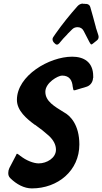

<svg xmlns="http://www.w3.org/2000/svg" viewBox="-20 -1045 568 1067"><path d="M314 -810C325 -824 338 -838 352 -852C353 -854 355 -856 357 -858L381 -882C389 -890 399 -894 411 -894C426 -894 438 -887 445 -873L477 -811C482 -802 485 -798 488 -798C490 -798 493 -800 498 -804L518 -820C525 -825 528 -832 528 -840C528 -844 527 -847 526 -851L517 -879C514 -887 512 -894 511 -901V-900C502 -935 492 -970 482 -1005C480 -1015 471 -1022 462 -1023C457 -1023 453 -1023 450 -1024H442L438 -1025C429 -1024 419 -1020 411 -1011C369 -964 327 -912 289 -858L276 -839C273 -835 272 -831 272 -827C272 -821 274 -815 279 -809L285 -803C289 -799 292 -797 296 -797C301 -797 306 -800 311 -806L310 -805ZM283 -804 285 -802ZM498 -612V-621C498 -702 444 -730 381 -730C254 -730 74 -625 74 -490C74 -430 128 -385 174 -351V-352C204 -331 230 -310 251 -291C277 -267 291 -241 291 -213C291 -167 240 -137 195 -137C167 -137 125 -153 93 -179L94 -178C92 -179 90 -180 89 -182C81 -188 76 -191 74 -191C73 -191 71 -187 68 -180L32 -111C28 -102 26 -94 26 -85V-82C26 -76 27 -64 38 -54C72 -21 114 2 157 2C302 2 421 -97 421 -242C421 -353 369 -403 337 -420C282 -454 232 -482 232 -535C232 -585 302 -625 325 -625C368 -625 381 -596 384 -564C386 -550 388 -543 391 -543C391 -543 394 -543 398 -544C419 -550 440 -557 461 -563C481 -569 496 -588 497 -611Z"/></svg>

Font: Bangerz
Style: Regular
Weight: 400
Designer: vernon adams
Foundry: Vernon Adams
Version: Version 2.10;December 28, 2023;FontCreator 13.0.0.2683 64-bi